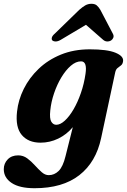

<svg xmlns="http://www.w3.org/2000/svg" viewBox="-69 -740 670 1014"><path d="M465 -10.5Q438 116.5 349.8 185.2Q261.5 254 113.5 254Q34 254 -7.5 226.2Q-49 198.5 -49 153.5Q-49 123.5 -28.5 102Q-8 80.5 27 80.5Q53.5 80.5 74.8 96.2Q96 112 114.8 132.8Q133.5 153.5 151.2 169.2Q169 185 188.5 185Q218 185 240.8 162.8Q263.5 140.5 277 85L315.5 -68.5Q283 -29.5 238.5 -8Q194 13.5 145 13.5Q80.5 13.5 46 -27.2Q11.5 -68 21 -151Q27.5 -212 56.5 -270.5Q85.5 -329 134.8 -376.2Q184 -423.5 252.2 -451.5Q320.5 -479.5 405 -479.5Q497.5 -479.5 541 -461.5Q584.5 -443.5 581 -417Q579 -401.5 570.2 -394.8Q561.5 -388 552.2 -381Q543 -374 539.5 -358ZM196.5 -156.5Q192 -113.5 202 -97.2Q212 -81 228 -81Q249.5 -81 273.5 -103Q297.5 -125 319.5 -162.8Q341.5 -200.5 358.2 -248.8Q375 -297 382.5 -349.5Q392.5 -416 359 -416Q332 -416 305 -392.8Q278 -369.5 255 -331.2Q232 -293 216.5 -247.2Q201 -201.5 196.5 -156.5ZM518.5 -527Q509.5 -521 497.8 -521Q486 -521 476 -529.5L385 -609L251.5 -529.5Q237 -521 225.2 -521Q213.5 -521 207 -527Q202.5 -532.5 205 -542Q207.5 -551.5 221 -563L349.5 -688Q366.5 -703 381.2 -711.5Q396 -720 414 -720Q432 -720 442 -711.5Q452 -703 461 -688L526.5 -563Q533 -551.5 529.8 -542Q526.5 -532.5 518.5 -527Z"/></svg>

Font: Fraunces 9pt
Style: Bold Italic
Weight: 700
Italic angle: -16°
Version: Version 1.000;[b76b70a41]